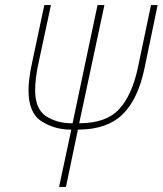

<svg xmlns="http://www.w3.org/2000/svg" viewBox="-20 -734 639 754"><path d="M239 0 286 -225H290Q400 -226 460 -283.5Q520 -341 546 -459L599 -714H573L521 -466Q498 -360 448 -305.5Q398 -251 295 -250H291L390 -714H363L265 -250H261Q203 -250 160.5 -278Q118 -306 118 -380Q118 -427 132 -490L180 -714H154L106 -488Q92 -424 92 -379Q92 -290 143.5 -257.5Q195 -225 257 -225H260L212 0Z"/></svg>

Font: Noto Sans Display SemiCondensed Thin
Style: Italic
Weight: 250
Width: 4
Designer: Monotype Design team
Foundry: Monotype Imaging Inc.
Version: 1.000